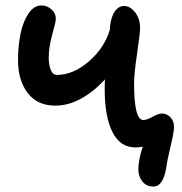

<svg xmlns="http://www.w3.org/2000/svg" viewBox="-20 -497 665 702"><path d="M182.1 -110.8Q116.2 -110.8 81.1 -157.2Q45.9 -203.6 45.9 -276.9Q45.9 -328.1 54.7 -372.1Q63.5 -416 83.5 -446.5Q103.5 -477.1 131.8 -477.1Q151.9 -477.1 168 -462.9Q184.1 -448.7 184.1 -428.2Q184.1 -417 171.1 -371.1Q158.2 -325.2 158.2 -285.2Q158.2 -259.8 165.5 -241.5Q172.9 -223.1 188 -223.1Q248 -223.1 305.4 -272.9Q362.8 -322.8 381.8 -389.2Q381.8 -392.6 382.3 -397.9Q382.8 -403.3 382.8 -404.8Q387.2 -438 400.6 -456.5Q414.1 -475.1 434.1 -475.1Q456.1 -475.1 474.1 -451.7Q492.2 -428.2 492.2 -395Q492.2 -376 481.2 -301Q470.2 -226.1 470.2 -192.9Q470.2 -58.1 503.9 -58.1Q516.6 -58.1 538.1 -70.1Q559.6 -82 571.8 -82Q589.8 -82 603 -68.4Q616.2 -54.7 616.2 -33.2Q616.2 -13.7 604 36.6Q591.8 86.9 587.9 116.2Q576.2 185.1 541 185.1Q515.1 185.1 500.5 166.3Q485.8 147.5 485.8 123Q485.8 87.9 502 39.1Q490.2 42 475.1 42Q419.4 42 391.1 -14.2Q362.8 -70.3 362.8 -170.9Q362.8 -193.8 363.8 -207Q323.2 -162.1 276.6 -136.5Q230 -110.8 182.1 -110.8Z"/></svg>

Font: Shantell Sans Bouncy
Style: Regular
Weight: 500
Designer: Stephen Nixon, Anya Danilova, Shantell Martin
Foundry: Arrow Type
Version: Version 1.006;[9816181b4]